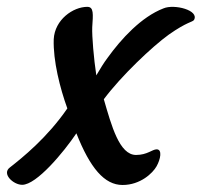

<svg xmlns="http://www.w3.org/2000/svg" viewBox="-44 -525 578 550"><path d="M19.5 4.4C61 4.4 138.7 -89.4 174.8 -143.1C214.4 -43 255.4 4.9 307.1 4.9C358.4 4.9 393.6 -29.3 404.3 -48.3C416 -68.8 421.4 -97.2 404.8 -97.2C392.1 -97.2 377.9 -81.1 345.7 -81.1C297.9 -81.1 275.4 -165 253.4 -240.7C303.2 -307.6 392.6 -392.1 439.5 -425.8C492.2 -462.9 507.3 -461.4 511.7 -467.8C527.8 -495.6 455.1 -514.2 424.3 -501C360.8 -476.6 303.2 -413.6 264.2 -359.4C254.4 -346.7 242.2 -326.7 231.9 -309.1C224.6 -357.4 219.2 -421.4 220.2 -446.8C222.7 -484.4 225.1 -505.4 206.1 -505.4C165.5 -505.4 112.8 -468.8 109.9 -412.6C107.9 -350.6 127.9 -272.5 148.9 -214.4C91.3 -130.4 19.5 -72.8 -15.6 -45.4C-40 -27.3 -5.9 4.4 19.5 4.4Z"/></svg>

Font: Courgette
Style: Regular
Weight: 400
Designer: Karolina Lach
Foundry: Karolina Lach
Version: Version 1.002